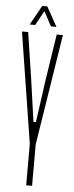

<svg xmlns="http://www.w3.org/2000/svg" viewBox="-62 -973 387 1005"><g transform="rotate(5 131.5 -471.0)"><path d="M116 0V-216.5V-217.5L24 -800H56.5L93 -560L125 -334H138L169.5 -560L206.5 -800H239L147 -217V-216V0ZM61 -840 118 -942.5H144.5L201.5 -840H172.5L131.5 -916.5L90 -840Z"/></g></svg>

Font: Big Shoulders Display ExtraLight
Style: Regular
Weight: 250
Designer: Patric King
Foundry: XO Type Co
Version: Version 2.002